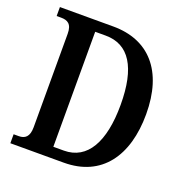

<svg xmlns="http://www.w3.org/2000/svg" viewBox="-128 -830 911 946"><g transform="rotate(20 327.5 -357.0)"><path d="M27 0H307C505 0 607 -144 607 -363C607 -590 494 -714 307 -714H27V-667H50C84 -667 108 -655 108 -603V-113C108 -63 86 -47 54 -47H27ZM287 -56H232V-659H287C410 -659 473 -559 473 -363C473 -169 410 -56 287 -56Z"/></g></svg>

Font: Noto Serif Ethiopic Condensed SemiBold
Style: Regular
Weight: 600
Width: 3
Designer: Monotype Design Team
Foundry: Monotype Imaging Inc.
Version: Version 2.102